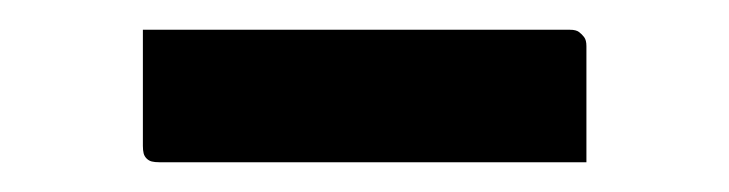

<svg xmlns="http://www.w3.org/2000/svg" viewBox="-20 -364 490 129"><path d="M76 -344H363Q367 -344 369 -342.5Q371 -341 372.5 -339Q374 -337 374 -333Q374 -313 374 -294.5Q374 -276 374 -255H87Q84 -255 82 -255.5Q80 -256 78.5 -257.5Q77 -259 76.5 -261Q76 -263 76 -266Q76 -287 76 -305.5Q76 -324 76 -344Z"/></svg>

Font: Recursive
Style: Regular
Weight: 400
Version: Version 1.085